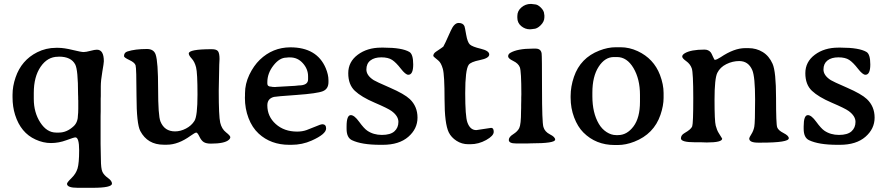

<svg xmlns="http://www.w3.org/2000/svg" viewBox="-20 -713 4419 957"><path d="M148.4 -250V-220.2Q148.4 -152.3 180.9 -102.3Q213.4 -52.2 259.8 -52.2H273.9Q313 -52.2 347.2 -84Q368.7 -104 368.7 -141.6L369.6 -151.4L370.1 -171.4V-212.9L369.6 -217.8Q369.6 -223.1 369.6 -228.5L369.1 -244.1Q369.1 -364.7 355 -391.6Q334.5 -430.7 273.9 -430.7L269 -430.2Q216.8 -430.2 182.6 -380.4Q148.4 -330.6 148.4 -250ZM538.1 202.1Q538.1 223.1 440.9 223.1H367.7Q314 223.1 314 203.1Q314 196.3 336.2 174.8Q358.4 153.3 366.5 126.7Q374.5 100.1 374.5 35.9Q374.5 -28.3 355.5 -28.3Q349.1 -28.3 311 -14.2Q272.9 0 234.1 0Q195.3 0 157.2 -17.6Q83.5 -50.8 55.2 -140.6Q42.5 -181.2 42.5 -228V-241.2Q42.5 -283.2 57.6 -327.1Q86.9 -413.1 165.5 -452.6Q209.5 -474.6 258.8 -474.6H270.5Q298.8 -474.6 341.8 -464.1Q384.8 -453.6 396.7 -453.6Q408.7 -453.6 430.4 -459.5Q452.1 -465.3 462.9 -465.3Q497.6 -465.3 497.6 -407.7Q497.6 -398.9 490 -355.5Q482.4 -312 482.4 -282.2V-233.9L481.9 -221.2V-158.7L481.4 -133.8V4.9L482.9 80.1Q482.9 127.4 490.5 143.6Q498 159.7 518.1 174.1Q538.1 188.5 538.1 202.1Z M1120.6 -16.1Q1099.6 2.9 1030.8 2.9Q1008.3 2.9 995.8 -4.6Q983.4 -12.2 973.9 -32.2Q964.4 -52.2 958 -52.2Q951.7 -51.8 929.7 -36.1Q868.2 8.3 812 8.3Q811.5 8.3 810.5 8.3H795.9Q715.3 8.3 679.2 -60.1Q660.6 -95.7 660.4 -234.6Q660.2 -373.5 655.8 -387.5Q651.4 -401.4 624.8 -413.8Q598.1 -426.3 598.1 -433.1Q598.1 -451.2 615.2 -456.5Q653.3 -468.8 712.4 -468.8Q746.6 -468.8 755.9 -440.9Q768.1 -405.3 768.1 -270.8Q768.1 -136.2 779.8 -107.4Q799.8 -58.1 852.5 -58.1Q879.9 -58.1 907 -72.3Q934.1 -86.4 949.2 -110.4Q964.4 -134.3 964.4 -241.9Q964.4 -349.6 957.3 -377.4Q950.2 -405.3 935.5 -421.1Q920.9 -437 920.9 -446.3Q920.9 -467.8 1035.6 -467.8Q1059.6 -467.8 1066.9 -457.3Q1074.2 -446.8 1074.2 -418.9L1072.8 -390.1L1070.3 -260.3Q1070.3 -133.3 1077.6 -101.8Q1085 -70.3 1106.4 -53.5Q1127.9 -36.6 1127.9 -29.5Q1127.9 -22.5 1120.6 -16.1Z M1515.6 -317.4V-332.5Q1515.6 -368.7 1489.7 -397.7Q1463.9 -426.8 1426.3 -426.8H1417Q1410.2 -425.8 1407.7 -425.8Q1373.5 -425.8 1343 -386.7Q1312.5 -347.7 1312.5 -303.2V-296.9Q1312.5 -281.2 1331.1 -281.2Q1338.4 -279.8 1338.9 -279.8L1350.1 -279.3H1353L1356.4 -279.8L1450.7 -285.2L1468.3 -287.1Q1515.6 -287.1 1515.6 -317.4ZM1312.5 -188Q1312.5 -132.3 1354.5 -94.7Q1396.5 -57.1 1460.9 -57.1Q1486.8 -57.1 1508.1 -64.7Q1529.3 -72.3 1554.4 -83Q1579.6 -93.8 1585.9 -93.8Q1605.5 -93.8 1605.5 -72.8Q1605.5 -44.4 1533.2 -12.2Q1486.3 8.8 1432.6 8.8H1421.9Q1330.1 8.8 1269.5 -46.9Q1236.8 -77.1 1218.8 -124.3Q1200.7 -171.4 1200.7 -225.6L1201.2 -236.8V-248Q1201.2 -294.9 1222.7 -340.3Q1244.6 -385.7 1274.9 -415Q1338.9 -476.6 1426.8 -477.1Q1559.6 -477.1 1603.5 -373.5Q1617.2 -340.8 1617.2 -313.5V-303.7Q1617.2 -270 1589.4 -258.5Q1561.5 -247.1 1458 -239.7Q1354.5 -232.4 1345.7 -230Q1312.5 -221.7 1312.5 -188Z M1888.2 8.8H1875Q1782.7 8.8 1734.4 -14.2Q1707.5 -26.9 1707.5 -70.8V-83Q1707.5 -139.2 1728.5 -139.2Q1746.1 -139.2 1770 -106.2Q1793.9 -73.2 1810.1 -62Q1841.3 -40.5 1883.5 -40.5Q1925.8 -40.5 1945.8 -58.3Q1965.8 -76.2 1965.8 -105.5Q1965.8 -134.8 1931.6 -159.7Q1913.6 -172.9 1847.4 -201.2Q1781.2 -229.5 1748.5 -260.5Q1715.8 -291.5 1715.8 -348.1Q1715.8 -404.8 1763.2 -440.2Q1810.5 -475.6 1879.9 -475.6H1893.1Q1983.9 -475.6 2020.5 -454.1Q2039.6 -442.9 2039.6 -391.6Q2039.6 -340.3 2015.1 -340.3Q2001.5 -340.3 1977.8 -370.8Q1954.1 -401.4 1934.6 -414.3Q1915 -427.2 1880.6 -427.2Q1846.2 -427.2 1826.2 -411.6Q1806.2 -396 1806.2 -366.5Q1806.2 -336.9 1842.8 -313.5Q1852.1 -307.1 1923.8 -275.9Q1995.6 -244.6 2022.5 -219.2Q2061 -182.6 2061 -126.7Q2061 -70.8 2015.1 -31Q1969.2 8.8 1888.2 8.8Z M2354 -64.5 2428.2 -75.7Q2440.9 -75.7 2440.9 -55.9Q2440.9 -36.1 2403.3 -15.1Q2365.7 5.9 2324.2 5.9H2314.5Q2281.7 5.9 2255.4 -11.2Q2229 -28.3 2216.8 -53.2Q2195.8 -96.7 2195.8 -218Q2195.8 -339.4 2187.3 -369.6Q2178.7 -399.9 2165 -411.1Q2139.6 -431.6 2139.6 -433.6Q2139.6 -446.3 2152.8 -455.1Q2186.5 -477.5 2189.7 -480.7Q2192.9 -483.9 2227.1 -560.5Q2244.1 -598.6 2265.9 -598.6Q2287.6 -598.6 2294.9 -583Q2296.9 -579.1 2303.5 -540.5Q2310.1 -502 2322.3 -491Q2334.5 -480 2376.5 -470Q2418.5 -460 2418.5 -441.4Q2418.5 -422.9 2372.1 -413.6Q2325.7 -404.3 2315.9 -389.6Q2298.8 -364.7 2298.8 -249Q2298.8 -133.3 2309.6 -103Q2323.2 -64.5 2354 -64.5Z M2693.4 -627Q2693.4 -605.5 2675 -587.2Q2656.7 -568.8 2638.7 -568.8Q2634.8 -567.9 2632.3 -567.9L2621.6 -566.9Q2597.2 -566.9 2577.9 -583Q2558.6 -599.1 2558.6 -624.5V-633.3Q2558.6 -658.7 2578.9 -676Q2599.1 -693.4 2625.5 -693.4H2627.9L2644.5 -691.4Q2659.7 -691.4 2676 -675Q2692.4 -658.7 2692.4 -642.1L2693.4 -637.7ZM2522.9 -449.2Q2558.6 -470.7 2635.7 -470.7H2649.9Q2676.3 -470.7 2679.7 -446.3Q2681.6 -433.1 2681.6 -268.8Q2681.6 -104.5 2688.5 -80.3Q2695.3 -56.2 2721.2 -43.2Q2747.1 -30.3 2747.1 -17.1Q2747.1 1.5 2626 1.5L2611.3 2H2551.8Q2516.1 2 2516.1 -15.6Q2516.1 -30.3 2537.8 -43.9Q2559.6 -57.6 2567.9 -74.2Q2577.1 -92.3 2577.1 -158.7L2577.6 -174.3V-189.5L2578.1 -212.4V-227.5L2578.6 -242.7Q2578.6 -358.4 2571 -377.7Q2563.5 -397 2538.1 -409.2Q2512.7 -421.4 2512.7 -432.1Q2512.7 -442.9 2522.9 -449.2Z M2932.6 -251.5V-233.4Q2932.6 -150.4 2964.8 -95.7Q2980 -69.8 3003.4 -54.7Q3026.9 -39.6 3050.8 -39.6H3060.5Q3105 -39.6 3137.5 -82.8Q3169.9 -126 3169.9 -205.6V-240.2Q3169.9 -318.8 3137.5 -373.8Q3105 -428.7 3055.2 -428.7H3040Q2995.1 -428.7 2963.9 -380.4Q2932.6 -332 2932.6 -251.5ZM3287.6 -249.5V-225.1Q3287.6 -186.5 3272 -140.6Q3239.3 -44.9 3141.6 -6.8Q3099.1 9.8 3059.6 9.8H3043.5Q2950.2 9.8 2887.7 -52.7Q2859.4 -81.1 2841.8 -127.4Q2824.2 -173.8 2824.2 -226.1V-234.4Q2824.2 -281.7 2840.8 -330.1Q2873 -424.3 2967.3 -460.9Q3009.8 -477.5 3048.8 -477.5H3073.2Q3116.7 -477.5 3158.7 -458Q3238.3 -420.9 3269.5 -339.8Q3287.6 -292 3287.6 -249.5Z M3442.9 -3.9Q3374 -3.9 3374 -23.4Q3374 -39.6 3392.1 -49.8Q3424.8 -68.4 3430.2 -83.3Q3435.5 -98.1 3435.5 -224.4Q3435.5 -350.6 3428 -372.3Q3420.4 -394 3400.4 -408.2Q3380.4 -422.4 3380.4 -431.2Q3380.4 -439.9 3393.6 -447.8Q3424.3 -465.8 3491.2 -465.8Q3511.2 -465.8 3522.5 -452.1Q3526.4 -447.3 3533.4 -430.9Q3540.5 -414.6 3543 -414.6Q3552.2 -415 3571.8 -427.7Q3639.2 -473.1 3693.8 -473.1H3694.8H3710.4Q3750 -473.1 3781.7 -453.6Q3813.5 -434.1 3830.8 -395Q3848.1 -356 3848.1 -224.9Q3848.1 -93.8 3853.8 -78.4Q3859.4 -63 3885.5 -49.8Q3911.6 -36.6 3911.6 -23.9Q3911.6 -2 3772.9 -2H3758.3Q3714.4 -2 3714.4 -22.9Q3714.4 -27.3 3725.1 -44.2Q3735.8 -61 3739.7 -81.5Q3743.7 -102.1 3743.7 -216.6Q3743.7 -331.1 3729.5 -363.8Q3710 -408.7 3664.6 -408.7Q3631.3 -408.7 3600.3 -393.3Q3569.3 -377.9 3555.4 -349.9Q3541.5 -321.8 3541.5 -215.6Q3541.5 -109.4 3547.4 -87.2Q3553.2 -64.9 3561.5 -51.3L3579.6 -22Q3579.6 -2.9 3502.9 -2.9L3473.1 -3.9Z M4166.5 8.8H4153.3Q4061 8.8 4012.7 -14.2Q3985.8 -26.9 3985.8 -70.8V-83Q3985.8 -139.2 4006.8 -139.2Q4024.4 -139.2 4048.3 -106.2Q4072.3 -73.2 4088.4 -62Q4119.6 -40.5 4161.9 -40.5Q4204.1 -40.5 4224.1 -58.3Q4244.1 -76.2 4244.1 -105.5Q4244.1 -134.8 4210 -159.7Q4191.9 -172.9 4125.7 -201.2Q4059.6 -229.5 4026.9 -260.5Q3994.1 -291.5 3994.1 -348.1Q3994.1 -404.8 4041.5 -440.2Q4088.9 -475.6 4158.2 -475.6H4171.4Q4262.2 -475.6 4298.8 -454.1Q4317.9 -442.9 4317.9 -391.6Q4317.9 -340.3 4293.5 -340.3Q4279.8 -340.3 4256.1 -370.8Q4232.4 -401.4 4212.9 -414.3Q4193.4 -427.2 4158.9 -427.2Q4124.5 -427.2 4104.5 -411.6Q4084.5 -396 4084.5 -366.5Q4084.5 -336.9 4121.1 -313.5Q4130.4 -307.1 4202.1 -275.9Q4273.9 -244.6 4300.8 -219.2Q4339.4 -182.6 4339.4 -126.7Q4339.4 -70.8 4293.5 -31Q4247.6 8.8 4166.5 8.8Z"/></svg>

Font: Averia Serif Libre
Style: Regular
Weight: 400
Version: Version 1.002